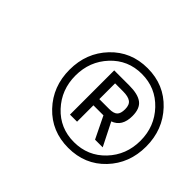

<svg xmlns="http://www.w3.org/2000/svg" viewBox="-119 -895 921 921"><g transform="rotate(45 341.5 -434.0)"><path d="M162 -434C162 -358 186.7 -294 236 -242C285.3 -190 347.7 -164 423 -164C498.3 -164 560.5 -189.8 609.5 -241.5C658.5 -293.2 683 -357 683 -433C683 -509 658.3 -573.2 609 -625.5C559.7 -677.8 497.5 -704 422.5 -704C347.5 -704 285.3 -678 236 -626C186.7 -574 162 -510 162 -434ZM202 -434C202 -498 223 -552.5 265 -597.5C307 -642.5 359.3 -665 422 -665C484.7 -665 537.3 -642.5 580 -597.5C622.7 -552.5 644 -497.8 644 -433.5C644 -369.2 622.8 -314.7 580.5 -270C538.2 -225.3 485.5 -203 422.5 -203C359.5 -203 307 -225.5 265 -270.5C223 -315.5 202 -370 202 -434ZM364 -394H432L486 -283H538L479 -400C515 -412.7 533 -442.7 533 -490C533 -524 523.7 -548 505 -562C486.3 -576 457.7 -583 419 -583H316V-283H364ZM363 -542H417C440.3 -542 457.5 -538 468.5 -530C479.5 -522 485 -508.2 485 -488.5C485 -468.8 480.8 -455 472.5 -447C464.2 -439 450 -435 430 -435H363Z"/></g></svg>

Font: Titillium Web
Style: Light Italic
Weight: 300
Italic angle: -13°
Version: Version 1.001;PS 57.000;hotconv 1.0.70;makeotf.lib2.5.55311